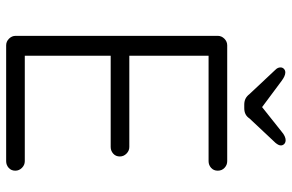

<svg xmlns="http://www.w3.org/2000/svg" viewBox="-178 -746 925 608"><g transform="rotate(90 284.0 -442.5)"><path d="M124 -700H491Q503 -700 512 -691.5Q521 -683 521 -670Q521 -657 512 -649Q503 -641 491 -641H147L157 -658V-377L146 -390H446Q458 -390 467 -381Q476 -372 476 -360Q476 -347 467 -339Q458 -331 446 -331H148L157 -341V-53L152 -59H491Q503 -59 512 -50Q521 -41 521 -29Q521 -16 512 -8Q503 0 491 0H124Q112 0 103 -9Q94 -18 94 -30V-670Q94 -682 103 -691Q112 -700 124 -700ZM309 -802 397 -872Q405 -879 412 -882Q419 -885 424 -885Q432 -885 436.5 -880.5Q441 -876 441 -870Q441 -866 439 -862Q437 -858 433 -853L356 -771Q350 -762 342 -758Q334 -754 323 -754H312Q301 -754 293 -758Q285 -762 278 -771L202 -852Q197 -857 195.5 -861Q194 -865 194 -869Q194 -875 198.5 -879.5Q203 -884 210 -884Q221 -884 237 -872L327 -805Z"/></g></svg>

Font: Quicksand Light
Style: Regular
Weight: 400
Version: Version 3.004